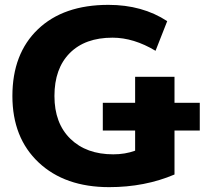

<svg xmlns="http://www.w3.org/2000/svg" viewBox="-20 -760 868 790"><path d="M403 -223V-337H536V-444H698V-337H802V-223H698V-42Q576 10 429 10Q247 10 139 -91.5Q31 -193 31 -365Q31 -539 136 -639.5Q241 -740 426 -740Q566 -740 668 -673L620 -551Q530 -605 443 -605Q330 -605 267 -541.5Q204 -478 204 -365Q204 -253 269.5 -189Q335 -125 446 -125Q495 -125 536 -140V-223Z"/></svg>

Font: Mplus 1p ExtraBold
Style: Regular
Weight: 800
Version: Version 1.061